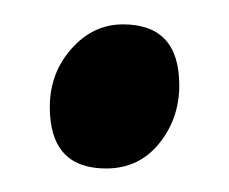

<svg xmlns="http://www.w3.org/2000/svg" viewBox="-20 -388 191 160"><path d="M68.4 -247.6Q21.5 -247.6 21.5 -298.8Q21.5 -327.1 39.6 -347.4Q57.6 -367.7 82.5 -367.7Q129.4 -367.7 129.4 -316.9Q129.4 -289.1 112.5 -268.3Q95.7 -247.6 68.4 -247.6Z"/></svg>

Font: Potro Sans Bangla SemiBold
Style: Regular
Weight: 600
Designer: Jayed Ahsan Saad
Foundry: Codepotro
Version: Potro Sans Bangla;Version 0.996;CodepotroFonts;